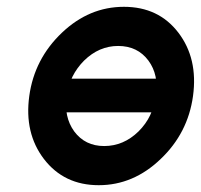

<svg xmlns="http://www.w3.org/2000/svg" viewBox="-20 -532 590 564"><path d="M344 -512Q242 -512 162 -436Q81 -359 66 -250Q51 -141 109 -65Q168 12 270 12Q372 12 452 -65Q532 -141 547 -250Q562 -360 504 -436Q446 -512 344 -512ZM327 -397Q384 -397 416 -354Q447 -312 438 -250Q433 -219 421 -193.5Q409 -168 387 -146Q343 -103 286 -103Q230 -103 198 -146Q167 -189 176 -250Q180 -281 193 -307Q206 -333 227 -354Q271 -397 327 -397ZM94 -202H508L522 -301H108Z"/></svg>

Font: Unageo
Style: SemiBold-Italic
Weight: 600
Designer: Richard Sepsi
Foundry: Richard Sepsi
Version: Version 2.000